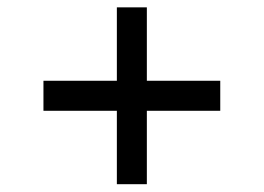

<svg xmlns="http://www.w3.org/2000/svg" viewBox="-20 -538 699 509"><path d="M289.8 -49.7V-518.5H369.3V-49.7ZM95.2 -244.3V-323.9H563.9V-244.3Z"/></svg>

Font: Riot Sans
Style: Regular
Weight: 400
Designer: Rasmus Andersson
Foundry: rsms
Version: Version 3.005